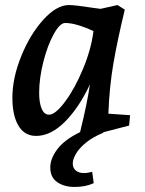

<svg xmlns="http://www.w3.org/2000/svg" viewBox="-20 -525 574 760"><path d="M179 138Q179 103 207 65.5Q235 28 297 -2Q325 -115 336 -191Q293 -99 237 -43Q181 13 123 13Q77 13 53 -27.5Q29 -68 29 -138Q29 -216 64 -302.5Q99 -389 151.5 -447Q204 -505 253 -505Q278 -505 355 -493L378 -490L445 -505L474 -487Q445 -367 429 -274.5Q413 -182 409 -75L495 -69L491 -28L387 -1L390 0Q348 17 320.5 39.5Q293 62 280.5 84Q268 106 268 122Q268 140 280 150Q292 160 312 160Q327 160 345 155L351 200Q319 215 275 215Q234 215 206.5 196Q179 177 179 138ZM174 -71Q199 -71 237.5 -122.5Q276 -174 308.5 -252Q341 -330 350 -402Q323 -415 292.5 -424.5Q262 -434 238 -434Q217 -434 192.5 -389.5Q168 -345 151.5 -280Q135 -215 135 -157Q135 -118 145 -94.5Q155 -71 174 -71Z"/></svg>

Font: Andada Pro SemiBold
Style: Italic
Weight: 600
Italic angle: -6.99998°
Designer: Carolina Giovagnoli
Foundry: Huerta Tipografica
Version: Version 3.005